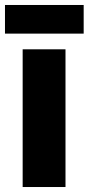

<svg xmlns="http://www.w3.org/2000/svg" viewBox="-35 -751 356 771"><path d="M228 0H56V-553H228ZM301 -731V-616H-15V-731Z"/></svg>

Font: Noto Sans Bengali Condensed Black
Style: Regular
Weight: 900
Width: 3
Designer: Joana Ranito - Universal Thirst; Jelle Bosma - Monotype Design Team
Foundry: Universal Thirst ehf.
Version: Version 3.000; ttfautohint (v1.8.4.7-5d5b)